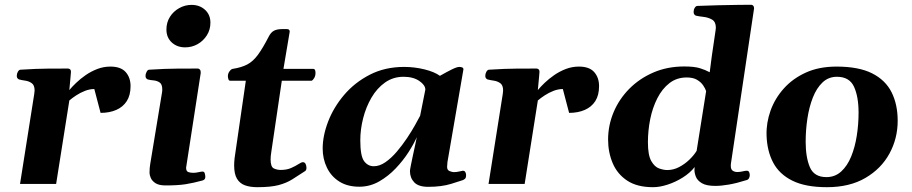

<svg xmlns="http://www.w3.org/2000/svg" viewBox="-20 -776 3849 810"><path d="M272.5 -396Q283.7 -409.7 301.3 -426.5Q318.8 -443.4 341.3 -459Q363.8 -474.6 390.4 -484.9Q417 -495.1 445.8 -495.1Q489.7 -495.1 510.3 -471.9Q530.8 -448.7 530.8 -412.6Q530.8 -374.5 514.9 -349.6Q499 -324.7 470.5 -312.3Q441.9 -299.8 404.3 -299.8L377.9 -400.4Q358.4 -400.4 338.4 -392.6Q318.4 -384.8 301.3 -373.5Q284.2 -362.3 272.5 -352.1L216.8 0H64.5L124.5 -379.9Q126 -388.2 126 -394Q126 -416.5 114 -425Q102.1 -433.6 86.4 -435.8Q70.8 -438 60.1 -440.9Q50.8 -445.3 50.8 -455.6Q50.8 -465.3 55.4 -473.4Q60.1 -481.4 65.9 -481.9Q134.3 -486.3 186 -486.6Q237.8 -486.8 267.1 -486.8Q271 -486.8 275.1 -483.9Q279.3 -481 279.3 -472.2Q279.3 -472.2 277.8 -453.9Q276.4 -435.5 272.5 -396Z M678.7 6.3Q650.4 6.3 635.7 -3.4Q621.1 -13.2 616 -25.6Q610.8 -38.1 610.8 -46.9Q610.8 -67.9 613.8 -84.5L663.1 -383.3Q664.1 -387.7 664.3 -391.4Q664.6 -395 664.6 -398.4Q664.6 -420.4 653.6 -428Q642.6 -435.5 628.2 -436.8Q613.8 -438 603 -440.9Q598.1 -443.4 595.7 -447.3Q593.3 -451.2 594.2 -460.4Q595.2 -466.3 599.1 -473.9Q603 -481.4 608.9 -481.9Q677.2 -486.3 731.4 -486.6Q785.6 -486.8 814.9 -486.8Q818.8 -486.8 823 -482.9Q827.1 -479 826.7 -467.3L765.1 -68.4Q765.1 -53.2 774.7 -50Q784.2 -46.9 795.4 -46.9Q806.2 -46.9 817.6 -49.6Q829.1 -52.2 835 -52.2Q841.8 -52.2 844 -44.2Q846.2 -36.1 846.2 -29.3Q846.2 -18.1 834.5 -14.6Q795.4 -3.9 762.9 1.2Q730.5 6.3 678.7 6.3ZM761.2 -576.2Q727.1 -576.2 704.6 -596.9Q682.1 -617.7 682.1 -651.4Q682.1 -681.6 697 -705.1Q711.9 -728.5 736.3 -741.9Q760.7 -755.4 788.1 -755.4Q822.3 -755.4 845 -734.6Q867.7 -713.9 867.7 -680.2Q867.7 -650.9 852.8 -627.2Q837.9 -603.5 813.7 -589.8Q789.6 -576.2 761.2 -576.2Z M1065.4 13.7Q1035.6 13.7 1013.7 5.9Q991.7 -2 979.7 -22Q967.8 -42 967.8 -78.6Q967.8 -85.4 968.3 -93Q968.8 -100.6 969.7 -108.9L1017.1 -435.5H950.2Q945.3 -436 943.4 -442.4Q941.4 -448.7 941.4 -454.6Q941.4 -465.8 948.2 -475.1Q955.1 -484.4 961.4 -485.4Q999 -491.2 1023.4 -504.2Q1047.9 -517.1 1068.4 -545.2Q1088.9 -573.2 1114.3 -622.6Q1123 -639.6 1136 -646.5Q1148.9 -653.3 1170.9 -653.3H1190.9Q1197.3 -653.3 1200.2 -649.4Q1203.1 -645.5 1202.1 -641.6L1175.8 -485.4H1301.8Q1307.6 -484.9 1309.3 -479.7Q1311 -474.6 1311 -468.8Q1311 -456.1 1305.7 -447Q1300.3 -438 1294.9 -435.5H1168.9L1124.5 -134.8Q1123 -125.5 1122.3 -117.9Q1121.6 -110.4 1121.6 -103.5Q1121.6 -71.8 1135.3 -65.4Q1148.9 -59.1 1164.1 -59.1Q1189.9 -59.1 1208.5 -67.4Q1227.1 -75.7 1239.3 -83.7Q1251.5 -91.8 1257.8 -91.8Q1265.6 -91.8 1269.3 -84.2Q1272.9 -76.7 1272.9 -67.9Q1272.9 -58.1 1267.1 -54.2Q1237.3 -34.7 1212.9 -19.3Q1188.5 -3.9 1155.3 4.9Q1122.1 13.7 1065.4 13.7Z M1498 11.7Q1447.3 12.2 1412.4 -9.5Q1377.4 -31.2 1359.4 -68.4Q1341.3 -105.5 1341.3 -149.4Q1341.3 -203.6 1364.5 -263.7Q1387.7 -323.7 1432.1 -376Q1476.6 -428.2 1540.3 -460.9Q1604 -493.7 1685.1 -493.7Q1728.5 -493.7 1770.5 -483.4Q1812.5 -473.1 1835.9 -456.1Q1865.7 -473.1 1886.7 -483.4Q1907.7 -493.7 1918 -493.7Q1924.8 -493.7 1929.9 -491.5Q1935.1 -489.3 1935.1 -483.4L1867.7 -92.3Q1866.2 -80.1 1866.2 -71.8Q1866.2 -58.1 1877.2 -54Q1888.2 -49.8 1894.5 -49.8Q1905.8 -49.8 1918.2 -52.7Q1930.7 -55.7 1932.6 -55.7Q1939.9 -55.7 1943.1 -50Q1946.3 -44.4 1946.3 -37.6Q1946.3 -25.4 1941.4 -21.5Q1936.5 -17.6 1934.1 -16.6Q1924.3 -13.2 1883.8 -0.5Q1843.3 12.2 1786.6 12.2Q1745.6 12.2 1727.5 -6.8Q1709.5 -25.9 1709.5 -54.2Q1709.5 -59.6 1713.4 -78.9Q1717.3 -98.1 1722.4 -122.3Q1727.5 -146.5 1732.2 -167.5Q1736.8 -188.5 1738.3 -197.3Q1726.1 -169.4 1703.4 -134Q1680.7 -98.6 1649.4 -65.7Q1618.2 -32.7 1579.8 -10.7Q1541.5 11.2 1498 11.7ZM1557.1 -74.7Q1581.5 -74.7 1606.4 -92Q1631.3 -109.4 1654.5 -136.7Q1677.7 -164.1 1697.5 -193.8Q1717.3 -223.6 1731.4 -249Q1745.6 -274.4 1752.4 -287.6L1774.4 -397.9Q1774.4 -417 1748.8 -434.6Q1723.1 -452.1 1682.6 -452.1Q1638.7 -452.1 1604.5 -428Q1570.3 -403.8 1547.1 -364Q1523.9 -324.2 1512 -277.1Q1500 -230 1500 -184.1Q1500 -118.2 1515.9 -96.4Q1531.7 -74.7 1557.1 -74.7Z M2249 -396Q2260.3 -409.7 2277.8 -426.5Q2295.4 -443.4 2317.9 -459Q2340.3 -474.6 2366.9 -484.9Q2393.6 -495.1 2422.4 -495.1Q2466.3 -495.1 2486.8 -471.9Q2507.3 -448.7 2507.3 -412.6Q2507.3 -374.5 2491.5 -349.6Q2475.6 -324.7 2447 -312.3Q2418.5 -299.8 2380.9 -299.8L2354.5 -400.4Q2335 -400.4 2314.9 -392.6Q2294.9 -384.8 2277.8 -373.5Q2260.7 -362.3 2249 -352.1L2193.4 0H2041L2101.1 -379.9Q2102.5 -388.2 2102.5 -394Q2102.5 -416.5 2090.6 -425Q2078.6 -433.6 2063 -435.8Q2047.4 -438 2036.6 -440.9Q2027.3 -445.3 2027.3 -455.6Q2027.3 -465.3 2032 -473.4Q2036.6 -481.4 2042.5 -481.9Q2110.8 -486.3 2162.6 -486.6Q2214.4 -486.8 2243.7 -486.8Q2247.6 -486.8 2251.7 -483.9Q2255.9 -481 2255.9 -472.2Q2255.9 -472.2 2254.4 -453.9Q2252.9 -435.5 2249 -396Z M2734.9 13.7Q2667.5 13.7 2625.7 -14.2Q2584 -42 2564.7 -87.9Q2545.4 -133.8 2545.4 -187Q2545.4 -247.1 2568.6 -302.5Q2591.8 -357.9 2634.8 -401.4Q2677.7 -444.8 2736.6 -470.2Q2795.4 -495.6 2866.7 -495.6Q2909.2 -495.6 2932.6 -488.3Q2956.1 -481 2974.1 -471.2L2982.9 -539.1L2999 -648.9Q3000 -656.7 3000 -659.2Q3000 -684.1 2983.9 -693.4Q2967.8 -702.6 2947.8 -704.8Q2927.7 -707 2915.5 -710Q2906.2 -714.4 2906.2 -725.6Q2906.2 -735.4 2910.9 -742.9Q2915.5 -750.5 2921.4 -751Q2965.3 -752.9 3010.7 -753.9Q3056.2 -754.9 3093.3 -755.4Q3130.4 -755.9 3148.9 -755.9Q3151.4 -755.9 3154.1 -754.6Q3156.7 -753.4 3158.9 -750.2Q3161.1 -747.1 3161.1 -741.2Q3161.1 -740.2 3161.1 -739Q3161.1 -737.8 3160.6 -736.3L3063.5 -85.4Q3063 -82.5 3063 -76.7Q3063 -61 3071.3 -55.7Q3079.6 -50.3 3090.8 -50.3Q3101.6 -50.3 3112.8 -53Q3124 -55.7 3130.9 -55.7Q3137.7 -55.7 3140.4 -49.8Q3143.1 -43.9 3143.1 -37.1Q3143.1 -31.7 3140.4 -25.4Q3137.7 -19 3130.9 -16.6Q3087.4 -2.9 3054.7 2.7Q3022 8.3 2998 8.3Q2960 8.3 2940.9 -3.2Q2921.9 -14.6 2915.8 -30.3Q2909.7 -45.9 2909.7 -59.1Q2909.7 -64.5 2910.6 -71.3Q2891.1 -46.4 2860.4 -27.1Q2829.6 -7.8 2796.4 2.9Q2763.2 13.7 2734.9 13.7ZM2794.9 -58.6Q2820.8 -58.6 2844.7 -71Q2868.7 -83.5 2888.2 -102.3Q2907.7 -121.1 2918.9 -139.6L2959 -391.6Q2955.6 -402.3 2946.5 -415.8Q2937.5 -429.2 2920.9 -439.2Q2904.3 -449.2 2877 -449.2Q2835 -449.2 2804.2 -425.3Q2773.4 -401.4 2753.2 -361.6Q2732.9 -321.8 2723.1 -273.4Q2713.4 -225.1 2713.4 -175.8Q2713.4 -121.6 2727.5 -96.7Q2741.7 -71.8 2761 -65.2Q2780.3 -58.6 2794.9 -58.6Z M3213.9 -205.6Q3212.4 -257.8 3230.7 -309.1Q3249 -360.4 3286.4 -402.3Q3323.7 -444.3 3379.4 -469.7Q3435.1 -495.1 3508.8 -495.1Q3602.5 -495.1 3659.2 -466.6Q3715.8 -438 3741.5 -386.5Q3767.1 -335 3767.1 -266.6Q3767.1 -191.9 3732.4 -128.2Q3697.8 -64.5 3631.1 -25.4Q3564.5 13.7 3468.3 13.7Q3378.4 13.7 3323 -13.7Q3267.6 -41 3241.7 -90.3Q3215.8 -139.6 3213.9 -205.6ZM3466.3 -28.8Q3502.9 -28.8 3528.8 -52.5Q3554.7 -76.2 3570.8 -115.5Q3586.9 -154.8 3594.5 -203.1Q3602.1 -251.5 3602.1 -300.8Q3602.1 -368.2 3582.8 -410.2Q3563.5 -452.1 3510.7 -452.1Q3475.1 -452.1 3450 -428.2Q3424.8 -404.3 3409.2 -364.5Q3393.6 -324.7 3386.2 -275.9Q3378.9 -227.1 3378.9 -177.7Q3378.9 -112.3 3396.7 -70.6Q3414.6 -28.8 3466.3 -28.8Z"/></svg>

Font: Gelasio
Style: Bold Italic
Weight: 700
Italic angle: -8.5°
Designer: Eben Sorkin
Foundry: Eben Sorkin
Version: Version 1.008